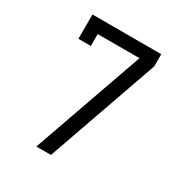

<svg xmlns="http://www.w3.org/2000/svg" viewBox="-171 -863 942 991"><g transform="rotate(30 300.0 -367.5)"><path d="M272 0H185L418 -661H169V-590H95V-735H505V-662Z"/></g></svg>

Font: Iosevka Etoile
Style: Regular
Weight: 400
Designer: Belleve Invis
Foundry: Belleve Invis
Version: Version 33.2.4